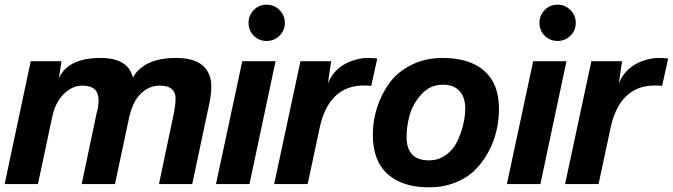

<svg xmlns="http://www.w3.org/2000/svg" viewBox="-22 -791 2891 825"><path d="M410 -542Q528 -542 549 -458Q597 -542 734 -542Q812 -542 849 -509.5Q886 -477 886 -419Q886 -378 871 -316L804 0H661L725 -304Q732 -340 732.5 -366.5Q733 -393 716.5 -408Q700 -423 664 -423Q619 -423 584 -389.5Q549 -356 535 -293V-296L472 0H329L393 -304Q408 -357 396.5 -389.5Q385 -422 333 -423Q292 -424 255.5 -390.5Q219 -357 204 -296L141 0H-2L110 -528H242L231 -455Q271 -542 410 -542Z M1162 -528 1050 0H906L1019 -528ZM1046 -693Q1046 -725 1068.5 -748Q1091 -771 1124 -771Q1156 -771 1179 -748Q1202 -725 1202 -693Q1202 -660 1179 -637.5Q1156 -615 1124 -615Q1091 -615 1068.5 -637.5Q1046 -660 1046 -693Z M1557 -542Q1588 -542 1599 -539L1573 -422Q1400 -441 1354 -253L1300 0H1156L1269 -528H1401L1387 -433Q1401 -466 1422 -487Q1447 -513 1485 -527.5Q1523 -542 1557 -542Z M1725 -203Q1725 -102 1821 -102Q1862 -102 1894 -125Q1926 -148 1943 -184Q1960 -220 1968.5 -256Q1977 -292 1977 -325Q1977 -374 1952 -400.5Q1927 -427 1881 -427Q1826 -427 1789 -386Q1752 -345 1738.5 -297Q1725 -249 1725 -203ZM1580 -212Q1580 -273 1598.5 -330Q1617 -387 1652 -435Q1687 -483 1746.5 -512.5Q1806 -542 1880 -542Q1996 -542 2059 -486.5Q2122 -431 2122 -324Q2122 -275 2111 -228Q2100 -181 2076 -137Q2052 -93 2018 -59.5Q1984 -26 1933 -6Q1882 14 1821 14Q1707 14 1643.5 -43Q1580 -100 1580 -212Z M2412 -528 2300 0H2156L2269 -528ZM2296 -693Q2296 -725 2318.5 -748Q2341 -771 2374 -771Q2406 -771 2429 -748Q2452 -725 2452 -693Q2452 -660 2429 -637.5Q2406 -615 2374 -615Q2341 -615 2318.5 -637.5Q2296 -660 2296 -693Z M2807 -542Q2838 -542 2849 -539L2823 -422Q2650 -441 2604 -253L2550 0H2406L2519 -528H2651L2637 -433Q2651 -466 2672 -487Q2697 -513 2735 -527.5Q2773 -542 2807 -542Z"/></svg>

Font: Nacelle Bold
Style: Italic
Weight: 700
Italic angle: -12°
Designer: Sora Sagano
Foundry: Sora Sagano
Version: Version 1.000;FEAKit 1.0